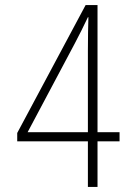

<svg xmlns="http://www.w3.org/2000/svg" viewBox="-20 -738 540 758"><path d="M327 0H365V-180H452V-216H365V-718H318L48 -213V-180H327ZM89 -216 275 -566C294 -602 310 -634 327 -670H329C328 -631 327 -597 327 -538V-216Z"/></svg>

Font: Noto Sans Mono ExtraCondensed ExtraLight
Style: Regular
Weight: 200
Width: 2
Designer: Monotype Design Team
Foundry: Monotype Imaging Inc.
Version: Version 2.014